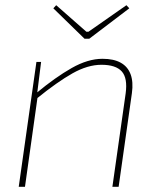

<svg xmlns="http://www.w3.org/2000/svg" viewBox="-20 -718 607 738"><path d="M374 -492Q417 -492 444 -477Q471 -462 482 -432.5Q493 -403 487 -360L436 0H412L463 -359Q471 -418 448 -443.5Q425 -469 370 -469Q317 -469 258.5 -436Q200 -403 121 -339L122 -362Q193 -421 255.5 -456.5Q318 -492 374 -492ZM138 -480 123 -360 124 -342 76 0H52L120 -480ZM466 -698 477 -686 323 -569H305L185 -686L196 -698L312 -596H320Z"/></svg>

Font: Exo 2 Thin
Style: Italic
Weight: 250
Italic angle: -8°
Designer: Natanael Gama
Foundry: Natanael Gama
Version: Version 2.010